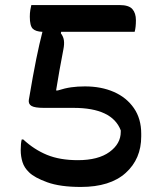

<svg xmlns="http://www.w3.org/2000/svg" viewBox="-20 -720 640 760"><path d="M104 -700H453Q490 -700 504 -684Q518 -668 518 -640Q518 -612 513 -594H222L221 -588Q231 -575 233 -560Q235 -545 231 -525Q223 -485 215.5 -442Q208 -399 202 -362H209Q237 -371 262 -374.5Q287 -378 316 -378Q381 -378 431 -356Q481 -334 510 -292Q539 -250 539 -191V-180Q539 -91 477.5 -35.5Q416 20 300 20Q218 20 167 1.5Q116 -17 95 -38Q76 -56 69 -78.5Q62 -101 62 -126Q62 -139 63 -150Q64 -161 66 -168H72Q115 -128 166 -107Q217 -86 288 -86Q369 -86 413.5 -118.5Q458 -151 458 -198V-204Q424 -293 271 -293H154Q118 -293 105 -300.5Q92 -308 94 -324Q111 -425 123.5 -486.5Q136 -548 148 -594Q121 -595 109.5 -606.5Q98 -618 98 -654Q98 -668 100 -680.5Q102 -693 104 -700Z"/></svg>

Font: Recursive Sn Csl St Med
Style: Regular
Weight: 500
Version: Version 1.079;hotconv 1.0.112;makeotfexe 2.5.65598; ttfautoh